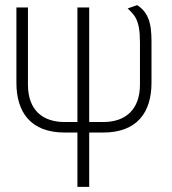

<svg xmlns="http://www.w3.org/2000/svg" viewBox="-20 -729 670 749"><path d="M44 -700V-406C44 -290 101 -212 232 -212H282V0H328V-212H383C514 -212 571 -290 571 -406V-549C571 -610 572 -673 515 -709L478 -696C503 -671 526 -656 526 -564V-399C526 -302 470 -253 383 -253H328V-700H282V-253H232C150 -253 89 -296 89 -399V-700Z"/></svg>

Font: Advent Pro
Style: Light
Weight: 300
Designer: Andreas Kalpakidis
Foundry: Andreas Kalpakidis
Version: Version 2.002 2007